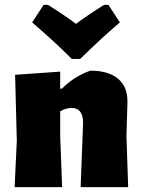

<svg xmlns="http://www.w3.org/2000/svg" viewBox="-20 -768 584 788"><path d="M425 -748 472 -676Q403 -618 309 -526H275Q205 -596 112 -676L159 -748H177Q253 -700 292 -670Q331 -700 407 -748ZM227 -474V-404H234Q286 -456 351 -478Q426 -478 465.5 -444Q505 -410 503 -346L499 -210L506 0H311L321 -264Q321 -325 274 -325Q251 -325 227 -311V-210L235 0H40L49 -190L42 -461Z"/></svg>

Font: Alegreya Sans SC Black
Style: Regular
Weight: 900
Designer: Juan Pablo del Peral
Foundry: Huerta Tipografica
Version: Version 2.007